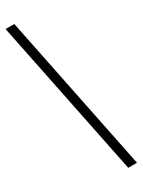

<svg xmlns="http://www.w3.org/2000/svg" viewBox="-232 -785 693 932"><g transform="rotate(-30 114.0 -319.5)"><path d="M179 121 0 -760H49L228 121Z"/></g></svg>

Font: Noto Serif Khmer ExtraCondensed
Style: Regular
Weight: 400
Width: 2
Designer: Danh Hong and the Monotype Design Team
Foundry: Monotype Imaging Inc.
Version: Version 2.004